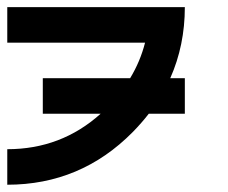

<svg xmlns="http://www.w3.org/2000/svg" viewBox="-20 -508 626 528"><path d="M378.9 -390.6H0V-488.3H488.3Q488.3 -383.3 448.2 -293H488.3V-195.3H389.2Q369.1 -169.4 345.2 -145Q202.1 0 0 0V-97.7Q148.4 -97.7 256.8 -195.3H97.7V-293H337.9Q365.7 -338.9 378.9 -390.6Z"/></svg>

Font: Arounder
Style: Regular
Weight: 400
Designer: Maxim Raikov
Foundry: Maxim Raikov
Version: Version 1.00 March 23, 2021, initial release